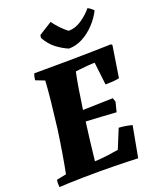

<svg xmlns="http://www.w3.org/2000/svg" viewBox="-163 -995 894 1097"><g transform="rotate(-20 283.5 -447.0)"><path d="M5 6Q4 -5 4 -16Q4 -27 6 -38L65 -50Q76 -105 87.5 -174.5Q99 -244 108 -309Q118 -390 126 -464.5Q134 -539 137 -594L83 -615Q85 -637 92 -654Q205 -654 299.5 -655Q394 -656 461.5 -657.5Q529 -659 561 -660L567 -653L537 -462Q518 -458 496 -456.5Q474 -455 453 -455L437 -593Q419 -593 394.5 -591Q370 -589 349 -586.5Q328 -584 319 -583Q310 -542 301 -487Q292 -432 282 -362L465 -367L473 -343L458 -284Q414 -287 365 -290Q316 -293 274 -295Q267 -244 260 -186Q253 -128 246 -63Q288 -65 329 -70.5Q370 -76 391 -80L439 -197Q459 -196 479.5 -192.5Q500 -189 519 -184L484 5Q461 4 424 3Q387 2 343.5 1Q300 0 257 0Q199 0 147.5 1Q96 2 58.5 3.5Q21 5 5 6ZM327 -719Q291 -734 256.5 -760Q222 -786 197 -831L200 -848L280 -898Q296 -876 316 -854.5Q336 -833 360 -815Q401 -815 439.5 -841Q478 -867 505 -900Q514 -896 524 -888Q534 -880 539 -874Q519 -834 486 -798.5Q453 -763 412 -741Q371 -719 327 -719Z"/></g></svg>

Font: Albura ExtraBold
Style: Italic
Weight: 758
Italic angle: -7°
Designer: Mercedes Jáuregui
Foundry: Omnibus-Type Team
Version: Version 1.000; ttfautohint (v1.8.3)